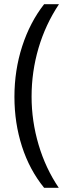

<svg xmlns="http://www.w3.org/2000/svg" viewBox="-20 -740 331 918"><path d="M49 -277Q49 -404 86 -518.5Q123 -633 191 -720H262Q197 -622 164 -509.5Q131 -397 131 -278Q131 -161 164.5 -48Q198 65 261 158H191Q121 72 85 -40Q49 -152 49 -277Z"/></svg>

Font: Noto Sans ExtraCondensed
Style: Regular
Weight: 400
Width: 2
Designer: Monotype Design Team
Foundry: Monotype Imaging Inc.
Version: Version 2.013; ttfautohint (v1.8.4.7-5d5b)